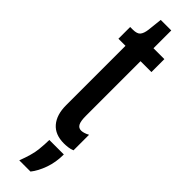

<svg xmlns="http://www.w3.org/2000/svg" viewBox="-285 -616 786 786"><g transform="rotate(45 107.5 -223.0)"><path d="M152 7Q101 7 74.5 -24Q48 -55 48 -110V-454H7V-522H22Q47 -522 56 -533Q65 -544 68 -567L75 -631H136V-528H199V-453H136V-136Q136 -106 143 -93Q150 -80 165 -80Q171 -80 180 -82.5Q189 -85 200 -91V-1Q188 4 175.5 5.5Q163 7 152 7ZM72 185Q93 130 96.5 96.5Q100 63 100 39H184Q184 84 170.5 122Q157 160 137 185Z"/></g></svg>

Font: Bricolage Grotesque 96pt Condensed
Style: Regular
Weight: 400
Width: 3
Designer: Mathieu Triay
Foundry: Atelier Triay
Version: Version 1.001; ttfautohint (v1.8.4.7-5d5b);gftools[0.9.33.de